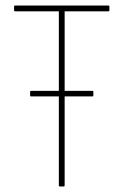

<svg xmlns="http://www.w3.org/2000/svg" viewBox="-20 -675 447 695"><path d="M92 -326Q89 -326 89 -330V-342Q89 -346 92 -346H315Q318 -346 318 -342V-330Q318 -326 315 -326H214H193ZM197 0Q193 0 193 -4V-634H35Q31 -634 31 -638V-651Q31 -655 35 -655H372Q376 -655 376 -651V-638Q376 -634 372 -634H214V-4Q214 0 211 0Z"/></svg>

Font: Sofia Sans Condensed Thin
Style: Regular
Weight: 250
Version: Version 4.100